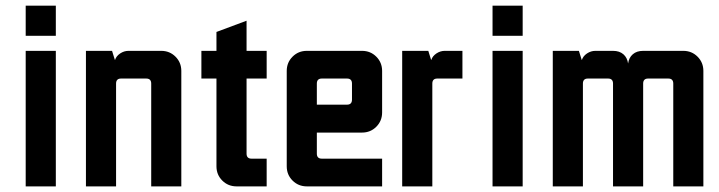

<svg xmlns="http://www.w3.org/2000/svg" viewBox="-20 -663 2558 683"><path d="M71.4 -642.9H178.6V-535.7H71.4ZM71.4 -482.1H178.6V0H71.4Z M285.7 -482.1H378.6L388.6 -450H389.3Q393.6 -463.6 407.5 -472.9Q421.4 -482.1 437.1 -482.1H553.6Q583.6 -482.1 604.3 -461.4Q625 -440.7 625 -410.7V0H517.9V-365.7Q517.9 -383.6 500 -383.6H410.7Q392.9 -383.6 392.9 -365.7V0H285.7Z M750 -549.3 857.1 -589.3V-482.1H928.6V-383.6H857.1V-116.4Q857.1 -98.6 875 -98.6H928.6V0H821.4Q791.4 0 770.7 -20.7Q750 -41.4 750 -71.4V-383.6H696.4V-482.1H750Z M1214.3 -383.6H1125Q1107.1 -383.6 1107.1 -365.7V-290.7H1214.3Q1232.1 -290.7 1232.1 -308.6V-365.7Q1232.1 -383.6 1214.3 -383.6ZM1071.4 -482.1H1267.9Q1297.9 -482.1 1318.6 -461.4Q1339.3 -440.7 1339.3 -410.7V-262.9Q1339.3 -232.9 1318.6 -212.1Q1297.9 -191.4 1267.9 -191.4H1107.1V-116.4Q1107.1 -98.6 1125 -98.6H1339.3V0H1071.4Q1041.4 0 1020.7 -20.7Q1000 -41.4 1000 -71.4V-410.7Q1000 -440.7 1020.7 -461.4Q1041.4 -482.1 1071.4 -482.1Z M1410.7 -482.1H1503.6L1513.6 -450H1514.3Q1518.6 -463.6 1532.5 -472.9Q1546.4 -482.1 1562.1 -482.1H1625V-383.6H1535.7Q1517.9 -383.6 1517.9 -365.7V0H1410.7Z M1732.1 -642.9H1839.3V-535.7H1732.1ZM1732.1 -482.1H1839.3V0H1732.1Z M1946.4 -482.1H2039.3L2049.3 -450H2050Q2054.3 -463.6 2068.2 -472.9Q2082.1 -482.1 2097.9 -482.1H2160.7Q2183.6 -482.1 2197.5 -470Q2211.4 -457.9 2214.3 -437.1Q2217.1 -457.9 2231.1 -470Q2245 -482.1 2267.9 -482.1H2410.7Q2440.7 -482.1 2461.4 -461.4Q2482.1 -440.7 2482.1 -410.7V0H2375V-365.7Q2375 -383.6 2357.1 -383.6H2285.7Q2267.9 -383.6 2267.9 -365.7V0H2160.7V-365.7Q2160.7 -383.6 2142.9 -383.6H2071.4Q2053.6 -383.6 2053.6 -365.7V0H1946.4Z"/></svg>

Font: Aire Exterior
Style: Regular
Weight: 400
Width: 4
Designer: Jayvee Enaguas (HarvettFox96)
Version: 20190503.02